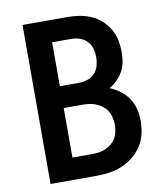

<svg xmlns="http://www.w3.org/2000/svg" viewBox="-82 -805 765 874"><g transform="rotate(-10 300.0 -367.5)"><path d="M81 0V-735H289Q317 -735 344.5 -730.5Q372 -726 397.5 -715Q423 -704 444 -685Q465 -666 479 -642Q493 -618 498.5 -590.5Q504 -563 504 -535Q504 -512 500 -489.5Q496 -467 485 -447Q474 -427 457.5 -410.5Q441 -394 421 -383Q446 -373 468.5 -356.5Q491 -340 506.5 -317Q522 -294 528.5 -267Q535 -240 535 -213Q535 -182 528 -151.5Q521 -121 504 -95.5Q487 -70 462.5 -50.5Q438 -31 409.5 -19.5Q381 -8 350.5 -4Q320 0 289 0ZM200 -431H289Q309 -431 328.5 -437.5Q348 -444 361.5 -458.5Q375 -473 380.5 -493Q386 -513 386 -533Q386 -553 380.5 -572.5Q375 -592 361 -606.5Q347 -621 328 -627.5Q309 -634 289 -634H200ZM200 -101H289Q305 -101 321 -103Q337 -105 352 -111.5Q367 -118 380 -128.5Q393 -139 401 -152.5Q409 -166 412.5 -182.5Q416 -199 416 -215Q416 -215 416 -215Q416 -215 416 -215Q416 -231 412.5 -247Q409 -263 401 -277Q393 -291 380 -301.5Q367 -312 352 -318.5Q337 -325 321 -327.5Q305 -330 289 -330H200Z"/></g></svg>

Font: Iosevka Custom Extended
Style: Bold
Weight: 700
Width: 7
Monospace: yes
Designer: Belleve Invis
Foundry: Belleve Invis
Version: Version 11.2.4; ttfautohint (v1.8.4)